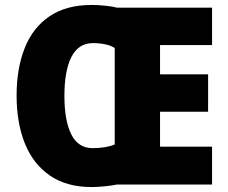

<svg xmlns="http://www.w3.org/2000/svg" viewBox="-20 -745 921 775"><path d="M350 -725Q375 -725 404.5 -722Q434 -719 453 -714H836V-563H626V-445H820V-294H626V-153H836V0H451Q433 4 403.5 7Q374 10 350 10Q248 10 180.5 -37Q113 -84 80 -167Q47 -250 47 -359Q47 -468 79.5 -550.5Q112 -633 179.5 -679Q247 -725 350 -725ZM355 -571Q297 -571 268.5 -515.5Q240 -460 240 -358Q240 -257 268 -202Q296 -147 354 -147Q380 -147 404 -151Q428 -155 443 -162V-551Q429 -561 405 -566Q381 -571 355 -571Z"/></svg>

Font: Noto Sans Myanmar UI SemiCondensed Black
Style: Regular
Weight: 900
Width: 4
Designer: Monotype Design Team
Foundry: Monotype Imaging Inc.
Version: Version 2.103; ttfautohint (v1.8.4.7-5d5b)